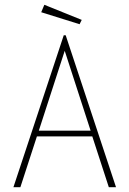

<svg xmlns="http://www.w3.org/2000/svg" viewBox="-20 -781 540 801"><path d="M434 0 365 -212H134L65 0H36L246 -634H254L464 0ZM250 -569 142 -236H358ZM312 -680 152 -730 165 -761 321 -698Z"/></svg>

Font: Inconsolata ExtraLight
Style: Regular
Weight: 200
Monospace: yes
Designer: Raph Levien, Cyreal, Brenton Simpson
Foundry: Raph Levien, Cyreal, Google
Version: Version 3.001; ttfautohint (v1.8.2.53-6de2)